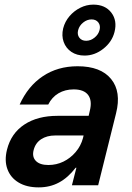

<svg xmlns="http://www.w3.org/2000/svg" viewBox="-20 -794 567 823"><path d="M145.8 9.2Q94.2 9.2 59.6 -11.7Q25 -32.5 11.7 -69.2Q-1.7 -105.8 10 -152.5Q27.5 -222.5 84.2 -260Q140.8 -297.5 226.7 -297.5H360L365 -319.2Q375.8 -362.5 357.9 -386.7Q340 -410.8 295.8 -410.8Q259.2 -410.8 230.8 -394.2Q202.5 -377.5 186.7 -345.8H64.2Q100 -425 163.8 -467.5Q227.5 -510 312.5 -510Q411.7 -510 456.2 -455.4Q500.8 -400.8 477.5 -308.3L400.8 0H288.3L307.5 -75H304.2Q271.7 -32.5 232.9 -11.7Q194.2 9.2 145.8 9.2ZM187.5 -86.7Q221.7 -86.7 251.7 -101.2Q281.7 -115.8 304.2 -142.1Q326.7 -168.3 335.8 -202.5L338.3 -213.3H216.7Q180.8 -213.3 156.2 -197.1Q131.7 -180.8 124.2 -150.8Q116.7 -121.7 133.8 -104.2Q150.8 -86.7 187.5 -86.7ZM342.5 -555.8Q309.2 -555.8 285.8 -571.7Q262.5 -587.5 252.9 -614.2Q243.3 -640.8 250.8 -672.5Q258.3 -701.7 277.9 -724.6Q297.5 -747.5 324.2 -760.8Q350.8 -774.2 380 -774.2Q430.8 -774.2 457.1 -740Q483.3 -705.8 470.8 -656.7Q460 -614.2 422.9 -585Q385.8 -555.8 342.5 -555.8ZM349.2 -619.2Q368.3 -619.2 385 -632.5Q401.7 -645.8 406.7 -665Q411.7 -684.2 401.7 -697.5Q391.7 -710.8 372.5 -710.8Q353.3 -710.8 336.7 -697.5Q320 -684.2 315 -665Q310 -645.8 320 -632.5Q330 -619.2 349.2 -619.2Z"/></svg>

Font: Funnel Sans SemiBold
Style: Italic
Weight: 600
Italic angle: -14.036°
Designer: NORD ID, Kristian Moeller
Foundry: Dicotype
Version: Version 1.000